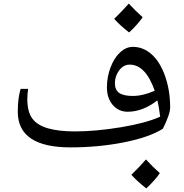

<svg xmlns="http://www.w3.org/2000/svg" viewBox="-20 -820 1038 1081"><path d="M377 9.8Q80.1 9.8 80.1 -190.9Q80.1 -268.1 96.2 -319.8H138.2Q133.8 -287.1 133.8 -262.2Q133.8 -190.4 161.9 -152.6Q189.9 -114.7 250.5 -97.4Q311 -80.1 401.9 -80.1Q518.6 -80.1 660.4 -103.5Q802.2 -127 881.8 -163.1Q875 -218.8 866.2 -254.9Q783.7 -190.9 699.2 -190.9Q647.9 -190.9 615 -229Q582 -267.1 582 -328.1Q582 -386.2 602.1 -439.7Q622.1 -493.2 655.8 -524.7Q689.5 -556.2 728 -556.2Q787.1 -556.2 834.5 -513.4Q881.8 -470.7 909.9 -390.4Q938 -310.1 938 -214.8Q938 -177.2 897 -95.2Q819.3 -46.4 676.3 -18.3Q533.2 9.8 377 9.8ZM727.1 -279.8Q785.2 -279.8 851.1 -309.1Q799.8 -456.1 710 -456.1Q674.8 -456.1 650.9 -423.8Q627 -391.6 627 -351.1Q627 -314 651.1 -296.9Q675.3 -279.8 727.1 -279.8ZM783.2 -723.1Q758.3 -685.5 707 -637.2Q654.8 -677.7 623 -713.9Q672.9 -762.7 705.1 -799.8Q743.7 -757.8 783.2 -723.1ZM879.9 154.8Q855 192.4 803.7 240.7Q751.5 200.2 719.7 164.1Q772 112.8 801.8 77.6Q842.3 122.1 879.9 154.8Z"/></svg>

Font: Droid Arabic Naskh Colored
Style: Regular
Weight: 400
Designer: Pascal Zoghbi
Foundry: Ascender Corporation
Version: Version 1.00